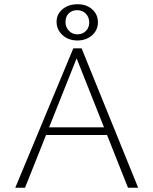

<svg xmlns="http://www.w3.org/2000/svg" viewBox="-20 -886 724 906"><path d="M584 0 333 -632H350L98 0H52L326 -658H365L632 0ZM172 -249 185 -285H489L507 -249ZM345 -695Q303 -695 275 -720.5Q247 -746 247 -783Q247 -819 275 -842.5Q303 -866 346 -866Q388 -866 415 -842Q442 -818 442 -781Q442 -744 414.5 -719.5Q387 -695 345 -695ZM345 -724Q369 -724 385 -739.5Q401 -755 401 -780Q401 -805 385 -821.5Q369 -838 344 -838Q320 -838 304.5 -823Q289 -808 289 -782Q289 -758 305 -741Q321 -724 345 -724Z"/></svg>

Font: Ysabeau Office ExtraLight
Style: Regular
Weight: 250
Designer: Christian Thalmann (Catharsis Fonts)
Version: Version 2.001;gftools[0.9.30]; featfreeze: tnum,lnum,ss02